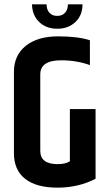

<svg xmlns="http://www.w3.org/2000/svg" viewBox="-20 -857 501 882"><path d="M292 -837H359Q359 -787 326.5 -756Q294 -725 243 -725Q192 -725 160 -756Q128 -787 127 -837H194Q194 -813 207 -798.5Q220 -784 243 -784Q266 -784 279 -798.5Q292 -813 292 -837ZM44 -527Q44 -603 98.5 -646.5Q153 -690 246 -690Q339 -690 393 -672V-558Q332 -580 261 -580Q165 -580 165 -515V-164Q165 -103 245 -103Q280 -103 301 -116V-356H419V-36Q341 5 244 5Q147 5 95.5 -35.5Q44 -76 44 -153Z"/></svg>

Font: Khand SemiBold
Style: Regular
Weight: 600
Designer: Devanagari: Sanchit Sawaria, Jyotish Sonowal; Latin: Satya Rajpurohit
Foundry: Indian Type Foundry
Version: Version 1.101;PS 1.0;hotconv 1.0.78;makeotf.lib2.5.61930; tt